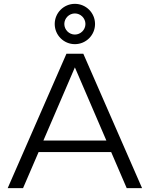

<svg xmlns="http://www.w3.org/2000/svg" viewBox="-20 -980 780 1000"><path d="M414 -700H326L20 0H100L181 -188H559L640 0H720ZM370 -750C428 -750 475 -797 475 -855C475 -913 428 -960 370 -960C312 -960 265 -913 265 -855C265 -797 312 -750 370 -750ZM370 -800C340 -800 315 -825 315 -855C315 -885 340 -910 370 -910C400 -910 425 -885 425 -855C425 -825 400 -800 370 -800ZM206 -248 370 -629 534 -248Z"/></svg>

Font: Gully Light
Style: Regular
Weight: 300
Designer: jaikishan Patel
Foundry: MagicType
Version: Version 1.000;Glyphs 3.2 (3242)